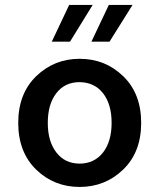

<svg xmlns="http://www.w3.org/2000/svg" viewBox="-20 -739 640 771"><path d="M347.2 -571.8 417 -719.2H512.2L419.9 -571.8ZM188 -571.8 257.8 -719.2H352.1L261.2 -571.8ZM299.8 -409.2Q240.2 -409.2 206.1 -364.7Q171.9 -320.3 171.9 -245.6Q171.9 -170.9 206.5 -126.5Q241.2 -82 299.8 -82Q358.4 -82 393.6 -126.5Q428.2 -170.9 428.2 -245.6Q428.2 -320.3 394 -364.3Q359.9 -408.2 299.8 -409.2ZM299.8 -502.9Q402.3 -502.9 474.6 -433.1Q546.9 -363.3 546.9 -245.6Q546.9 -127.9 474.6 -58.1Q402.3 11.7 299.8 11.7Q197.3 11.7 125.5 -57.6Q53.2 -127.9 53.2 -245.6Q53.2 -363.3 125.5 -433.1Q197.8 -502.9 299.8 -502.9Z"/></svg>

Font: SourceCodePro-Semibold
Style: Regular
Weight: 600
Monospace: yes
Designer: Paul D. Hunt
Foundry: Adobe Systems Incorporated
Version: Version 1.009;PS 1.000;hotconv 1.0.70;makeotf.lib2.5.5900